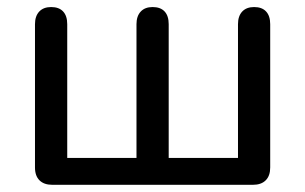

<svg xmlns="http://www.w3.org/2000/svg" viewBox="-20 -514 849 534"><path d="M77.3 -48.2V-446.7Q77.3 -469.2 89.1 -481.8Q100.9 -494.4 122.2 -494.4Q144.1 -494.4 155.5 -482.1Q167 -469.9 167 -446.7V-74.8H359.6V-446.7Q359.6 -469.2 371.4 -481.8Q383.1 -494.4 404.4 -494.4Q426.3 -494.4 437.8 -482.1Q449.2 -469.9 449.2 -446.7V-74.8H641.9V-446.7Q641.9 -469.2 653.6 -481.8Q665.4 -494.4 686.7 -494.4Q708.6 -494.4 720 -482.1Q731.5 -469.9 731.5 -446.7V-48.2Q731.5 -24.9 719 -12.5Q706.6 0 683.3 0H125.5Q102.3 0 89.8 -12.5Q77.3 -24.9 77.3 -48.2Z"/></svg>

Font: SN Pro Thin
Style: Regular
Weight: 200
Designer: Tobias Whetton
Foundry: Supernotes
Version: Version 1.003;Glyphs 3.3 (3324)